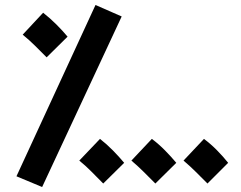

<svg xmlns="http://www.w3.org/2000/svg" viewBox="-20 -718 968 770"><path d="M149 32 46 -11 363 -698 468 -652ZM167 -488Q139 -516 119 -536Q99 -556 71 -579L153 -667Q181 -645 206 -620Q231 -595 251 -571ZM394 18Q366 -10 346.5 -30Q327 -50 298 -74L381 -161Q408 -140 433 -114.5Q458 -89 478 -65ZM603 18Q575 -10 555 -30Q535 -50 507 -74L589 -161Q617 -140 642 -114.5Q667 -89 687 -65ZM812 18Q784 -10 764 -30Q744 -50 716 -74L798 -161Q826 -140 851 -114.5Q876 -89 895 -65Z"/></svg>

Font: Noto Sans Arabic Cond
Style: Bold
Weight: 700
Width: 3
Designer: Monotype Design Team, Nadine Chahine, Nizar Qandah and Khaled Hosny
Foundry: Monotype Imaging Inc.
Version: Version 2.012; ttfautohint (v1.8.4.7-5d5b)